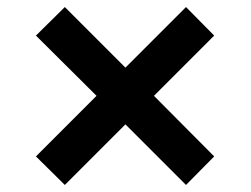

<svg xmlns="http://www.w3.org/2000/svg" viewBox="-20 -563 712 545"><path d="M508 -38 588 -119 417 -291 588 -462 508 -543 336 -371 164 -543 82 -462 254 -291 82 -119 164 -38 336 -210Z"/></svg>

Font: Wafeq Semi Bold
Style: Regular
Weight: 600
Designer: Rasmus Andersson & Azza Alameddine
Foundry: Google & TypeTogether
Version: Version 3.000;January 28, 2025;FontCreator 15.0.0.3014 64-bi